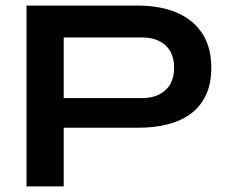

<svg xmlns="http://www.w3.org/2000/svg" viewBox="-20 -667 824 687"><path d="M75 0V-647H476Q530 -647 577.5 -634Q625 -621 660.5 -594Q696 -567 716 -525Q736 -483 736 -424Q736 -366 716 -325Q696 -284 660.5 -258.5Q625 -233 577.5 -221.5Q530 -210 476 -210H208V0ZM208 -316H488Q541 -316 572 -344.5Q603 -373 603 -424Q603 -477 572 -505Q541 -533 488 -533H208Z"/></svg>

Font: Syne Modified
Style: Bold
Weight: 700
Designer: Lucas Descroix
Foundry: Bonjour Monde
Version: Version 2.200